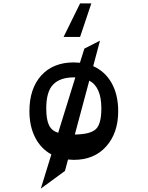

<svg xmlns="http://www.w3.org/2000/svg" viewBox="-20 -927 868 1129"><path d="M517 -907 451 -710H354L451 -907ZM528 -538Q598 -507 636.5 -438.5Q675 -370 675 -273Q675 -145 604.5 -66Q534 13 414 13Q402 13 380 11L362 78L220 182L282 -19Q220 -53 186.5 -119Q153 -185 153 -273Q153 -406 222.5 -483Q292 -560 414 -560Q428 -560 450 -558L476 -641L568 -688ZM252 -290Q252 -224 268 -191Q284 -158 322 -146L423 -472H414Q334 -472 293 -430.5Q252 -389 252 -290ZM420 -136Q510 -137 543 -167Q576 -197 576 -290Q576 -415 505 -453Z"/></svg>

Font: OpenDyslexic
Style: Regular
Weight: 400
Designer: Abbie Gonzalez
Version: Version 0.920;hotconv 1.0.109;makeotfexe 2.5.65596